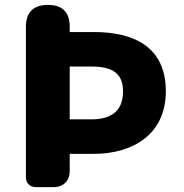

<svg xmlns="http://www.w3.org/2000/svg" viewBox="-20 -765 751 785"><path d="M86 -372V-41C86 -16 102 0 127 0H175H200C239 0 265 -26 265 -65V-136H364C521 -136 658 -214 658 -392C658 -575 525 -634 364 -634H265V-656C265 -715 235 -745 176 -745C117 -745 86 -715 86 -656ZM452 -307C430 -287 398 -277 354 -277H265V-385V-493H354C438 -493 483 -466 483 -392C483 -355 473 -326 452 -307Z"/></svg>

Font: GenSenRounded2 TW H
Style: Regular
Weight: 900
Version: Version 2.100;PS 2.1;hotconv 16.6.51;makeotf.lib2.5.65220 DE